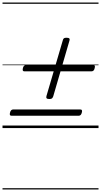

<svg xmlns="http://www.w3.org/2000/svg" viewBox="-20 -1018 803 1526"><path d="M373 -231Q356 -231 351 -236.5Q346 -242 349 -254L479 -697Q482 -710 488.5 -714Q495 -718 508 -718Q525 -718 530.5 -712.5Q536 -707 532 -695L403 -252Q399 -241 393 -236Q387 -231 373 -231ZM72 -98Q62 -98 59 -104Q56 -110 60 -124Q66 -148 85 -148H618Q628 -148 631 -141.5Q634 -135 630 -122Q624 -98 605 -98ZM174 -451Q164 -451 161.5 -457Q159 -463 162 -477Q168 -501 188 -501H720Q731 -501 733.5 -494.5Q736 -488 732 -475Q727 -451 707 -451ZM0 478H763V488H0ZM0 -20H763V0H0ZM0 -505H763V-500H0ZM0 -998H763V-988H0Z"/></svg>

Font: Playwrite AU SA Guides
Style: Regular
Weight: 400
Designer: Veronika Burian, José Scaglione
Foundry: TypeTogether
Version: Version 1.003